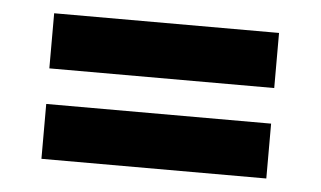

<svg xmlns="http://www.w3.org/2000/svg" viewBox="-33 -529 647 387"><g transform="rotate(5 290.0 -336.0)"><path d="M62.5 -483H517.5V-371.5H62.5ZM62.5 -299.5H517.5V-188.5H62.5Z"/></g></svg>

Font: Lato
Style: Regular
Weight: 900
Designer: Lukasz Dziedzic with Adam Twardoch and Botio Nikoltchev
Foundry: tyPoland Lukasz Dziedzic
Version: Version 2.010; 2014-09-01; http://www.latofonts.com/; ttfaut